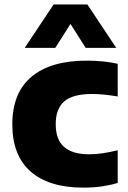

<svg xmlns="http://www.w3.org/2000/svg" viewBox="-20 -828 574 858"><path d="M353.5 10.5Q198.5 10.5 116.8 -61.5Q35 -133.5 35 -272.5Q35 -413 120.8 -485Q206.5 -557 367.5 -557Q444 -557 506 -543V-397Q475 -402 447.5 -405Q420 -408 390.5 -408Q305.5 -408 267.2 -375Q229 -342 229 -273.5Q229 -203.5 266.8 -171Q304.5 -138.5 378.5 -138.5Q407.5 -138.5 436.8 -142.8Q466 -147 506 -156.5V-10.5Q475 -1 436 4.8Q397 10.5 353.5 10.5ZM90.5 -614 219.5 -808H370.5L499.5 -614H363L295 -721L227 -614Z"/></svg>

Font: Encode Sans Semi Expanded ExtraBold
Style: Regular
Weight: 800
Width: 6
Designer: Multiple Designers
Foundry: Impallari Type
Version: Version 3.000; ttfautohint (v1.8.3) -l 8 -r 50 -G 200 -x 14 